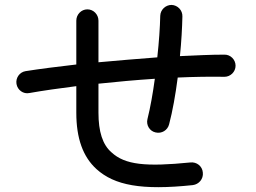

<svg xmlns="http://www.w3.org/2000/svg" viewBox="-20 -764 1040 780"><path d="M763 -12C788 -15 807 -37 804 -63C802 -89 779 -107 753 -104C573 -86 488 -94 433 -145C397 -176 380 -229 380 -306V-424C455 -432 533 -439 609 -444C601 -385 591 -328 579 -280C573 -256 588 -231 612 -226C637 -220 661 -235 667 -259C681 -312 693 -379 702 -449C769 -452 833 -453 892 -452C916 -452 937 -472 937 -497C937 -522 916 -543 891 -542C836 -542 775 -539 711 -536C717 -595 720 -651 721 -697C722 -722 702 -743 677 -744C653 -744 632 -725 631 -700C630 -653 626 -594 619 -531C539 -525 458 -518 380 -511V-680C380 -705 360 -726 335 -726C310 -726 290 -705 290 -680V-502C212 -493 141 -484 84 -475C59 -471 43 -447 47 -423C51 -398 75 -381 99 -386C155 -396 220 -405 290 -414V-306C290 -202 317 -127 372 -77C445 -11 555 10 763 -12Z"/></svg>

Font: 寒蝉半圆体
Style: Regular
Weight: 400
Designer: Yoshimichi Ohira & Warren
Foundry: ChillType
Version: Version 1.800;Glyphs 3.1.1 (3135)